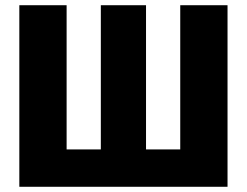

<svg xmlns="http://www.w3.org/2000/svg" viewBox="-20 -715 945 735"><path d="M851 -695H670V-143H539V-695H366V-143H235V-695H54V0H851Z"/></svg>

Font: Fira Sans ExtraBold
Style: Regular
Weight: 800
Designer: bBox Type GmbH & Carrois Corporate GbR & Edenspiekermann AG
Foundry: bBox Type GmbH & Carrois Corporate GbR & Edenspiekermann AG
Version: Version 4.300;PS 004.300;hotconv 1.0.88;makeotf.lib2.5.64775